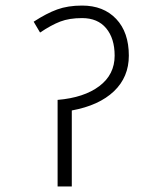

<svg xmlns="http://www.w3.org/2000/svg" viewBox="-20 -670 572 690"><path d="M238 -273V0H187V-311Q282 -319 337 -360.5Q392 -402 392 -470Q392 -532 361.5 -568.5Q331 -605 275 -605Q229 -605 196.5 -592.5Q164 -580 124 -553L101 -592Q147 -622 185.5 -636Q224 -650 275 -650Q352 -650 397.5 -602Q443 -554 443 -470Q443 -393 389.5 -342Q336 -291 238 -273Z"/></svg>

Font: Martel Sans ExtraLight
Style: Regular
Weight: 275
Designer: Dan Reynolds and Mathieu Réguer
Foundry: Dan Reynolds and Mathieu Réguer
Version: Version 1.002; ttfautohint (v1.1) -l 5 -r 5 -G 72 -x 0 -D la